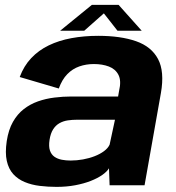

<svg xmlns="http://www.w3.org/2000/svg" viewBox="-20 -742 705 769"><path d="M206.5 6.5Q246.5 6.5 281 0Q315.5 -6.5 343 -17.2Q370.5 -28 389.5 -41.2Q408.5 -54.5 416.5 -68L419 0H559L624.5 -369.5Q639.5 -455.5 613 -505.5Q586.5 -555.5 524.8 -577Q463 -598.5 373.5 -598.5Q316.5 -598.5 266.2 -589.2Q216 -580 175.2 -560.2Q134.5 -540.5 105 -509.2Q75.5 -478 59 -433.5L215.5 -387.5Q228.5 -423.5 249.5 -445Q270.5 -466.5 297.8 -476Q325 -485.5 356 -485.5Q390 -485.5 416.2 -475.5Q442.5 -465.5 454.5 -442Q466.5 -418.5 457 -378.5L453 -355.5H266Q232 -355.5 197.8 -351.2Q163.5 -347 132.2 -336Q101 -325 75.2 -305Q49.5 -285 31.8 -253.8Q14 -222.5 7 -177Q0 -130 7.2 -97.5Q14.5 -65 33.2 -44.5Q52 -24 79.2 -12.8Q106.5 -1.5 139.2 2.5Q172 6.5 206.5 6.5ZM263 -99Q244.5 -99 227.5 -102.2Q210.5 -105.5 198 -114.2Q185.5 -123 180 -139.2Q174.5 -155.5 178.5 -182Q182.5 -208 192.8 -224Q203 -240 218 -248.5Q233 -257 251.2 -259.8Q269.5 -262.5 289.5 -262.5H440.5L419 -162.5Q412.5 -148.5 396.8 -136.8Q381 -125 359.2 -116.5Q337.5 -108 312.5 -103.5Q287.5 -99 263 -99ZM221 -619H317.5L396 -688.5L450.5 -619H547.5L455 -722.5H348Z"/></svg>

Font: Anybody UltraCondensed Thin
Style: Bold Italic
Weight: 700
Italic angle: -10°
Version: Version 1.111